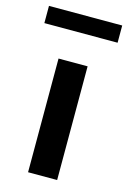

<svg xmlns="http://www.w3.org/2000/svg" viewBox="-136 -729 522 782"><g transform="rotate(15 125.5 -338.0)"><path d="M63.7 0H186.3V-479.4H63.7ZM-29.4 -603.9H279.4V-676.5H-29.4Z"/></g></svg>

Font: LL Pando Sans
Style: Bold
Weight: 700
Designer: Joshua Smith
Foundry: Joshua Smith
Version: Version 1.000;Glyphs 3.2.1 (3258)